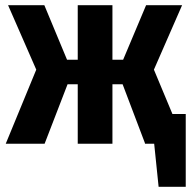

<svg xmlns="http://www.w3.org/2000/svg" viewBox="-20 -551 736 736"><path d="M692 -114V165H588L571 0H536L535 -4L450 -228H411V0H278V-228H239L151 0H2L119 -284L11 -531H150L237 -322H278V-531H411V-322H452L540 -531H678L570 -284L641 -114Z"/></svg>

Font: Fira Sans Condensed
Style: Bold
Weight: 700
Width: 3
Designer: bBox Type GmbH & Carrois Corporate GbR & Edenspiekermann AG
Foundry: bBox Type GmbH & Carrois Corporate GbR & Edenspiekermann AG
Version: Version 4.301